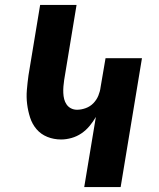

<svg xmlns="http://www.w3.org/2000/svg" viewBox="-20 -755 640 775"><path d="M320 0 367 -283Q356 -264 341.5 -246.5Q327 -229 308.5 -216.5Q290 -204 268.5 -198Q247 -192 227 -192Q197 -192 171 -202.5Q145 -213 127.5 -233.5Q110 -254 101.5 -280.5Q93 -307 89.5 -335Q86 -363 88.5 -392.5Q91 -422 95 -451L142 -735H289L239 -432Q237 -419 236 -406Q235 -393 235.5 -380Q236 -367 239 -355Q242 -343 249 -333Q256 -323 267 -317.5Q278 -312 291 -312Q308 -312 326 -318.5Q344 -325 357 -338.5Q370 -352 377 -369Q384 -386 386 -403L406 -520H553L467 0Z"/></svg>

Font: Iosevka Heavy Extended
Style: Italic
Weight: 900
Width: 7
Italic angle: -9°
Monospace: yes
Designer: Belleve Invis
Foundry: Belleve Invis
Version: Version 32.5.0; ttfautohint (v1.8.4)